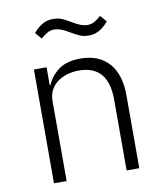

<svg xmlns="http://www.w3.org/2000/svg" viewBox="-81 -785 725 851"><g transform="rotate(-10 281.5 -359.0)"><path d="M93 0V-512H150V-431H153Q170 -471 206 -497.5Q242 -524 304 -524Q386 -524 431.5 -473.5Q477 -423 477 -329V0H420V-319Q420 -397 386.5 -435Q353 -473 289 -473Q262 -473 237 -466Q212 -459 192.5 -445Q173 -431 161.5 -409.5Q150 -388 150 -360V0ZM359 -618Q336 -618 318 -626Q300 -634 280 -646Q257 -660 241.5 -665.5Q226 -671 212 -671Q195 -671 181 -663Q167 -655 151 -641L126 -670Q142 -690 164 -704Q186 -718 215 -718Q238 -718 256 -710Q274 -702 294 -690Q317 -676 332.5 -670.5Q348 -665 362 -665Q379 -665 393 -673Q407 -681 423 -695L448 -666Q432 -646 410 -632Q388 -618 359 -618Z"/></g></svg>

Font: IBM Plex Sans Hebrew Light
Style: Regular
Weight: 300
Designer: Mike Abbink, Paul van der Laan, Pieter van Rosmalen, Yanek Iontef
Foundry: Bold Monday
Version: Version 1.2